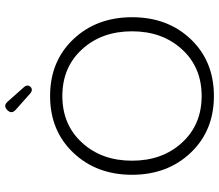

<svg xmlns="http://www.w3.org/2000/svg" viewBox="-72 -758 840 736"><g transform="rotate(-90 348.0 -390.0)"><path d="M130.5 -79Q46 -168 46 -304Q46 -440 130.5 -529Q215 -618 348 -618Q481 -618 565.5 -529Q650 -440 650 -303.5Q650 -167 565.5 -78.5Q481 10 348 10Q215 10 130.5 -79ZM169 -495.5Q100 -420 100 -304Q100 -188 169 -112.5Q238 -37 348 -37Q458 -37 527 -112.5Q596 -188 596 -304Q596 -420 527 -495.5Q458 -571 348 -571Q238 -571 169 -495.5ZM382 -718Q388 -711 388 -704.5Q388 -698 383 -693Q378 -688 371.5 -688Q365 -688 358 -694L296 -749Q286 -758 286 -766Q286 -774 294 -782Q302 -790 310 -790Q318 -790 327 -780Z"/></g></svg>

Font: Flamenco
Style: Regular
Weight: 400
Designer: Luciano Vergara
Foundry: Luciano Vergara
Version: Version 1.003